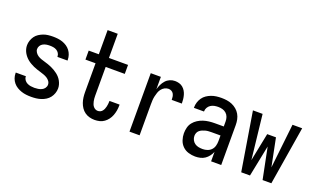

<svg xmlns="http://www.w3.org/2000/svg" viewBox="-77 -1166 2655 1605"><g transform="rotate(20 1250.0 -363.5)"><path d="M249 8Q227 8 205 5.5Q183 3 162 -4Q141 -11 122 -22.5Q103 -34 89 -51Q75 -68 67.5 -89Q60 -110 60 -132V-139H150V-136Q150 -120 160 -106Q170 -92 185 -84.5Q200 -77 216.5 -74.5Q233 -72 249 -72Q265 -72 281.5 -74.5Q298 -77 313 -84Q328 -91 338 -105Q348 -119 348 -135Q348 -152 338 -166Q328 -180 313.5 -189Q299 -198 283 -203.5Q267 -209 251 -214Q235 -219 219 -224Q203 -229 188 -236Q173 -243 158 -251.5Q143 -260 130 -270.5Q117 -281 106 -294Q95 -307 87 -321.5Q79 -336 74.5 -352.5Q70 -369 70 -386Q70 -407 77 -428Q84 -449 96.5 -466.5Q109 -484 127.5 -496Q146 -508 166 -515.5Q186 -523 207.5 -525.5Q229 -528 251 -528Q272 -528 293.5 -525.5Q315 -523 335.5 -516Q356 -509 374 -497Q392 -485 405 -468Q418 -451 425 -430Q432 -409 432 -388V-381H342V-384Q342 -400 333.5 -413.5Q325 -427 311.5 -435Q298 -443 282.5 -445.5Q267 -448 251 -448Q235 -448 220 -445.5Q205 -443 191 -435.5Q177 -428 168.5 -414.5Q160 -401 160 -385Q160 -369 170 -354.5Q180 -340 194 -331Q208 -322 224 -316.5Q240 -311 256 -306.5Q272 -302 288 -296.5Q304 -291 319.5 -284Q335 -277 349.5 -268.5Q364 -260 377.5 -249.5Q391 -239 402 -226.5Q413 -214 421 -199Q429 -184 433.5 -168Q438 -152 438 -135Q438 -113 430.5 -91.5Q423 -70 409.5 -52.5Q396 -35 377 -23Q358 -11 336.5 -4Q315 3 293 5.5Q271 8 249 8Z M813 8Q790 8 767.5 2Q745 -4 726 -17.5Q707 -31 694 -50.5Q681 -70 673.5 -91.5Q666 -113 663 -136.5Q660 -160 660 -183V-440H570V-520H660V-735H750V-520H920V-440H750V-183Q750 -171 751 -159Q752 -147 754.5 -135.5Q757 -124 761 -113Q765 -102 772.5 -92.5Q780 -83 790.5 -77.5Q801 -72 813 -72Q825 -72 835.5 -77Q846 -82 853 -91Q860 -100 864.5 -110.5Q869 -121 871.5 -132.5Q874 -144 875.5 -155.5Q877 -167 877 -178V-184H967V-174Q967 -152 963 -129.5Q959 -107 951 -86Q943 -65 929.5 -47Q916 -29 898 -16Q880 -3 858 2.5Q836 8 813 8Z M1122 0V-520H1212V-410Q1218 -432 1228 -453Q1238 -474 1253.5 -491.5Q1269 -509 1290.5 -518.5Q1312 -528 1336 -528Q1354 -528 1372.5 -523Q1391 -518 1405.5 -506Q1420 -494 1429.5 -478Q1439 -462 1444 -444Q1449 -426 1451 -407.5Q1453 -389 1453 -370H1363Q1363 -384 1361 -397.5Q1359 -411 1352.5 -423Q1346 -435 1333.5 -441.5Q1321 -448 1307 -448Q1289 -448 1272.5 -439Q1256 -430 1245 -415.5Q1234 -401 1228 -383.5Q1222 -366 1218 -348Q1214 -330 1213 -312Q1212 -294 1212 -276V0Z M1708 8Q1678 8 1648 -1Q1618 -10 1596 -31.5Q1574 -53 1564 -83Q1554 -113 1554 -143Q1554 -169 1560.5 -194.5Q1567 -220 1583 -240Q1599 -260 1621 -274Q1643 -288 1667.5 -296Q1692 -304 1717.5 -307Q1743 -310 1769 -310H1848V-355Q1848 -375 1841.5 -393.5Q1835 -412 1820.5 -425Q1806 -438 1787 -443Q1768 -448 1749 -448Q1731 -448 1714 -444.5Q1697 -441 1682.5 -431.5Q1668 -422 1659 -406.5Q1650 -391 1650 -374V-371H1560V-376Q1560 -399 1567 -421Q1574 -443 1587 -461.5Q1600 -480 1619 -493Q1638 -506 1659.5 -514Q1681 -522 1703.5 -525Q1726 -528 1749 -528Q1773 -528 1797.5 -524.5Q1822 -521 1844 -511.5Q1866 -502 1885 -486Q1904 -470 1916 -449Q1928 -428 1933 -404Q1938 -380 1938 -355V0H1848V-84Q1840 -64 1826 -45.5Q1812 -27 1793.5 -14.5Q1775 -2 1753 3Q1731 8 1708 8ZM1746 -72Q1767 -72 1787.5 -79Q1808 -86 1822.5 -101.5Q1837 -117 1842.5 -138Q1848 -159 1848 -180V-230H1769Q1755 -230 1741 -229Q1727 -228 1714 -224.5Q1701 -221 1688 -215.5Q1675 -210 1664.5 -201Q1654 -192 1649 -179Q1644 -166 1644 -152Q1644 -134 1652.5 -117Q1661 -100 1676 -89.5Q1691 -79 1709 -75.5Q1727 -72 1746 -72Z M2384 0H2306L2250 -278L2194 0H2116L2031 -520H2117L2161 -125L2211 -374H2289L2339 -125L2383 -520H2469Z"/></g></svg>

Font: Iosevka Fixed Medium
Style: Regular
Weight: 500
Monospace: yes
Designer: Belleve Invis
Foundry: Belleve Invis
Version: Version 32.3.0